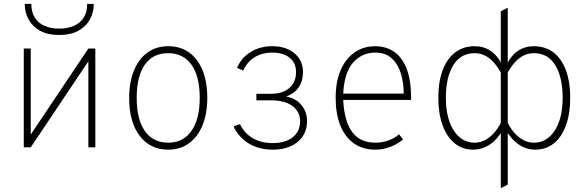

<svg xmlns="http://www.w3.org/2000/svg" viewBox="-20 -762 3037 993"><path d="M103 0V-511H139V-66L437 -511H473V0H437V-445L139 0ZM286 -581Q227 -581 187.5 -602.8Q148 -624.5 128 -661Q108 -697.5 108 -742H142Q142 -699 160.2 -670.5Q178.5 -642 211 -628Q243.5 -614 286 -614Q328.5 -614 361.2 -628Q394 -642 412.5 -670.5Q431 -699 431 -742H465Q465 -697.5 444.8 -661Q424.5 -624.5 384.8 -602.8Q345 -581 286 -581Z M850 12Q756.5 12 702.2 -59.8Q648 -131.5 648 -255Q648 -337 672.8 -397.2Q697.5 -457.5 742.8 -490.2Q788 -523 850 -523Q912.5 -523 957.8 -490.8Q1003 -458.5 1027.5 -398.5Q1052 -338.5 1052 -256Q1052 -174 1027.2 -113.8Q1002.5 -53.5 957.2 -20.8Q912 12 850 12ZM850 -24Q927.5 -24 970.2 -85Q1013 -146 1013 -256Q1013 -367 970.5 -427Q928 -487 850 -487Q770.5 -487 728.8 -427.2Q687 -367.5 687 -255Q687 -144 729.5 -84Q772 -24 850 -24Z M1390 12Q1320.5 12 1267.8 -19.2Q1215 -50.5 1188 -108L1221 -120Q1244.5 -72 1287.8 -47Q1331 -22 1390 -22Q1456 -22 1494 -52.2Q1532 -82.5 1532 -135Q1532 -184.5 1492.5 -213.8Q1453 -243 1383 -243H1306V-277H1383Q1441.5 -277 1476.2 -306.8Q1511 -336.5 1511 -389Q1511 -436.5 1478 -463.2Q1445 -490 1388 -490Q1336.5 -490 1297.8 -466.5Q1259 -443 1238 -397L1206 -411Q1228 -463.5 1276.5 -493.2Q1325 -523 1388 -523Q1459.5 -523 1503.2 -486Q1547 -449 1547 -389Q1547 -342 1523.8 -309.2Q1500.5 -276.5 1460 -263Q1509.5 -254 1538.8 -219Q1568 -184 1568 -135Q1568 -68.5 1519.5 -28.2Q1471 12 1390 12Z M1921 12Q1856 12 1810.2 -20.5Q1764.5 -53 1740.2 -113.2Q1716 -173.5 1716 -256Q1716 -341 1742.5 -400.8Q1769 -460.5 1815.2 -491.8Q1861.5 -523 1921 -523Q1975.5 -523 2017.2 -495Q2059 -467 2082.5 -408Q2106 -349 2106 -256Q2106 -253 2106 -250.5Q2106 -248 2106 -245H1755Q1758 -180 1775 -130.2Q1792 -80.5 1828 -52.2Q1864 -24 1924 -24Q1953.5 -24 1985 -34.2Q2016.5 -44.5 2044 -67L2065 -41Q2038 -18 2000.2 -3Q1962.5 12 1921 12ZM1755 -278H2068Q2068 -334 2053.2 -382.2Q2038.5 -430.5 2006 -460.2Q1973.5 -490 1921 -490Q1853 -490 1807 -439.5Q1761 -389 1755 -278Z M2749 12Q2704 12 2665 -13.2Q2626 -38.5 2598 -87V-142Q2623.5 -86 2661.2 -55Q2699 -24 2741 -24Q2808.5 -24 2849.2 -87.2Q2890 -150.5 2890 -256Q2890 -362 2852 -424.5Q2814 -487 2741 -487Q2712 -487 2686.8 -474.2Q2661.5 -461.5 2639.8 -436.2Q2618 -411 2599 -374V-425Q2622.5 -474.5 2658.5 -498.8Q2694.5 -523 2741 -523Q2829.5 -523 2879.2 -452.2Q2929 -381.5 2929 -256Q2929 -174.5 2907.2 -114.2Q2885.5 -54 2845 -21Q2804.5 12 2749 12ZM2427 12Q2371.5 12 2331.2 -21Q2291 -54 2269 -114.2Q2247 -174.5 2247 -256Q2247 -339.5 2269.5 -399.2Q2292 -459 2334 -491Q2376 -523 2435 -523Q2481.5 -523 2517.8 -498.8Q2554 -474.5 2577 -425V-374Q2558 -411 2536.2 -436.2Q2514.5 -461.5 2489.2 -474.2Q2464 -487 2435 -487Q2362.5 -487 2324.2 -424.5Q2286 -362 2286 -256Q2286 -150.5 2326.8 -87.2Q2367.5 -24 2435 -24Q2477 -24 2514.8 -55Q2552.5 -86 2578 -142V-87Q2550.5 -38.5 2511.2 -13.2Q2472 12 2427 12ZM2570 211V-704L2606 -722V193Z"/></svg>

Font: Overpass Thin
Style: Regular
Weight: 250
Designer: Delve Withrington, Dave Bailey, Thomas Jockin
Foundry: Delve Fonts LLC
Version: Version 4.000